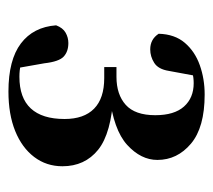

<svg xmlns="http://www.w3.org/2000/svg" viewBox="-45 -923 505 455"><g transform="rotate(90 207.5 -695.5)"><path d="M197 -463Q122 -463 83 -492.5Q44 -522 40 -576Q46 -592 57.5 -598.5Q69 -605 82 -605Q102 -605 114 -594Q126 -583 130 -548L142 -480L109 -501Q123 -495 134.5 -492Q146 -489 162 -489Q212 -489 237 -516Q262 -543 262 -596Q262 -642 237.5 -666Q213 -690 165 -690H139V-719H162Q204 -719 228.5 -741Q253 -763 253 -811Q253 -856 232.5 -879Q212 -902 177 -902Q165 -902 150.5 -899Q136 -896 118 -891L160 -908L148 -843Q144 -818 129 -808.5Q114 -799 97 -799Q73 -799 60 -819Q61 -857 81.5 -881Q102 -905 134.5 -916.5Q167 -928 204 -928Q282 -928 320.5 -895.5Q359 -863 359 -816Q359 -777 323.5 -744.5Q288 -712 205 -702L204 -712Q296 -707 335 -675.5Q374 -644 374 -591Q374 -553 352 -524Q330 -495 290.5 -479Q251 -463 197 -463Z"/></g></svg>

Font: Noto Serif SC ExtraLight Black
Style: Regular
Weight: 900
Version: Version 2.002-H1;hotconv 1.1.0;makeotfexe 2.6.0